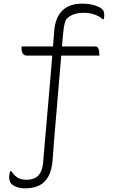

<svg xmlns="http://www.w3.org/2000/svg" viewBox="-20 -780 640 1050"><path d="M98 -526H500Q509 -526 514 -520.5Q519 -515 521 -506Q523 -497 523 -486Q523 -485 523 -483Q523 -481 523 -479.5Q523 -478 523 -476H128Q116 -476 109.5 -481.5Q103 -487 100.5 -496Q98 -505 98 -516Q98 -518 98 -519.5Q98 -521 98 -523Q98 -525 98 -526ZM126 203Q151 203 170 194Q189 185 201 164Q213 143 216 107Q218 80 223 23.5Q228 -33 234.5 -108.5Q241 -184 248.5 -271Q256 -358 263.5 -446.5Q271 -535 277 -616Q281 -659 298 -691.5Q315 -724 347.5 -742Q380 -760 428 -760Q470 -760 500 -750Q530 -740 540 -729Q545 -724 547.5 -716Q550 -708 550 -699Q550 -696 550 -692.5Q550 -689 549.5 -686Q549 -683 548.5 -680Q548 -677 547 -675H541Q530 -686 513 -694Q496 -702 477.5 -706Q459 -710 440 -710Q407 -710 383 -701.5Q359 -693 341 -673Q337 -664 334 -653Q331 -642 329 -629.5Q327 -617 326 -603Q325 -589 323 -573Q318 -510 311.5 -435Q305 -360 298.5 -282.5Q292 -205 286 -133Q280 -61 275 -2.5Q270 56 268 92Q264 149 245 184Q226 219 194 234.5Q162 250 118 250Q91 250 71 242.5Q51 235 41 224Q34 216 32 206Q30 196 30 186Q30 181 31 175.5Q32 170 33.5 164.5Q35 159 36 156H42Q59 181 77 192Q95 203 126 203Z"/></svg>

Font: Recursive Monospace Casual Light
Style: Regular
Weight: 300
Version: Version 1.047